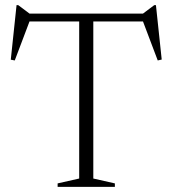

<svg xmlns="http://www.w3.org/2000/svg" viewBox="-20 -728 672 748"><path d="M288.5 -660H343.5V-32.5L427.5 -13.5V0H204.5V-13.5L288.5 -32.5ZM567.5 -644.5H64.5L98 -652.5L37.5 -492.5L22 -495.5L44.5 -708H51L103 -669L76.5 -675H556L529 -669L581 -708H587.5L610 -496L594.5 -492.5L534 -652.5Z"/></svg>

Font: Newsreader 24pt Light
Style: Regular
Weight: 300
Designer: Hugues Gentile
Foundry: Production Type
Version: Version 1.003